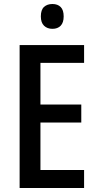

<svg xmlns="http://www.w3.org/2000/svg" viewBox="-20 -939 489 959"><path d="M400 0H78V-714H400V-625H182V-417H386V-327H182V-90H400ZM242 -919Q268 -919 283 -904Q298 -889 298 -857Q298 -826 283 -810.5Q268 -795 242 -795Q216 -795 200 -810.5Q184 -826 184 -857Q184 -890 200 -904.5Q216 -919 242 -919Z"/></svg>

Font: Noto Sans Bengali Condensed Medium
Style: Regular
Weight: 500
Width: 3
Designer: Jelle Bosma - Monotype Design Team
Foundry: Monotype Imaging Inc.
Version: Version 2.003